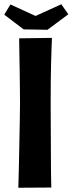

<svg xmlns="http://www.w3.org/2000/svg" viewBox="-50 -882 341 902"><path d="M40 -702 194 -704Q194 -704 193.5 -690Q193 -676 192 -650Q191 -624 190 -586.5Q189 -549 188.5 -501.5Q188 -454 188 -398Q188 -342 188.5 -285.5Q189 -229 189 -178Q189 -127 189.5 -87Q190 -47 190.5 -24Q191 -1 191 -1L36 0Q36 0 37 -31Q38 -62 39 -110.5Q40 -159 41 -213.5Q42 -268 43 -317Q44 -366 44 -396Q44 -424 43.5 -464Q43 -504 42.5 -548Q42 -592 41 -633Q40 -674 40 -702ZM173 -742 61 -744 -30 -813 -1 -861 117 -807 238 -862 271 -815Z"/></svg>

Font: Truculenta Black
Style: Regular
Weight: 900
Version: Version 1.002